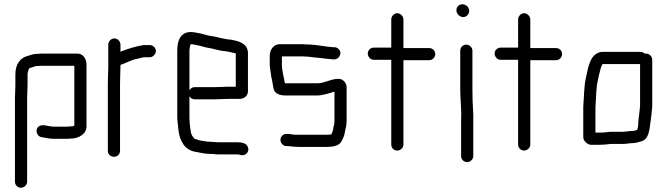

<svg xmlns="http://www.w3.org/2000/svg" viewBox="-20 -685 3124 899"><path d="M107 166V-226C107 -240 109 -273 109 -286V-337C109 -347 113 -353 115 -362C115 -366 128 -369 131 -370L146 -375C149 -376 154 -376 160 -376C167 -377 173 -377 178 -377H328V-97C325 -94 315 -93 308 -93C300 -92 293 -92 286 -92H233C223 -92 218 -93 207 -95C190 -98 177 -102 163 -94C142 -82 151 -46 174 -43C192 -40 212 -35 233 -35H286C293 -35 301 -35 310 -36C348 -36 385 -57 385 -93V-382C385 -411 368 -434 343 -434H178C173 -434 167 -434 158 -433C139 -433 126 -429 113 -424C74 -416 52 -383 52 -337V-285C52 -273 50 -239 50 -226V166C50 181 62 194 78 194C93 194 107 181 107 166Z M487 -476V-374C487 -350 485 -319 485 -294V21C485 38 498 49 514 49C530 49 542 37 542 21V-295C542 -320 544 -351 544 -374V-381C568 -389 596 -405 623 -410C633 -411 646 -417 656 -417H682C696 -417 710 -432 710 -446C710 -461 696 -474 682 -474H653C614 -468 577 -456 544 -443V-476C544 -491 531 -505 516 -505C500 -505 487 -492 487 -476Z M872 -478H873C886 -478 891 -475 904 -473C919 -471 939 -463 955 -461C976 -458 999 -450 1019 -447L1037 -445L1054 -442C1063 -440 1076 -437 1084 -435V-279H1049C1036 -279 1001 -277 987 -277H892C881 -277 872 -272 867 -262V-449C867 -455 870 -472 872 -478ZM1049 -222H1102C1122 -222 1141 -236 1141 -257V-440C1137 -482 1101 -492 1062 -499L1045 -501C1039 -502 1033 -503 1028 -504L1013 -507C999 -511 980 -515 965 -517C949 -519 931 -526 915 -529C900 -531 891 -535 873 -535C826 -535 810 -496 810 -449V-142C810 -130 811 -119 812 -109C815 -80 816 -63 823 -41C835 -8 851 14 886 24C910 28 938 36 968 36H979C986 37 992 38 998 38H1090C1097 38 1102 39 1107 41C1132 47 1152 22 1139 0C1131 -15 1112 -19 1090 -19H998C988 -19 978 -21 968 -21C948 -21 935 -25 918 -27C907 -29 901 -33 891 -35C884 -42 873 -57 873 -72C869 -93 867 -117 867 -142V-235C872 -225 881 -220 892 -220H987C1001 -220 1035 -222 1049 -222Z M1546 -464H1539C1531 -464 1517 -467 1510 -467C1506 -468 1502 -468 1497 -469C1468 -473 1443 -477 1412 -477C1405 -478 1399 -478 1392 -478H1288C1263 -478 1243 -453 1243 -425V-383C1243 -376 1244 -370 1245 -363C1248 -343 1249 -327 1254 -309L1257 -291C1258 -284 1259 -279 1260 -274C1263 -249 1287 -238 1314 -238H1465C1478 -238 1487 -240 1500 -243C1512 -245 1533 -252 1546 -256V-118C1546 -106 1543 -96 1541 -88L1539 -74C1537 -68 1534 -63 1532 -56C1528 -55 1525 -55 1522 -55C1517 -54 1511 -54 1506 -54H1363C1352 -54 1338 -58 1328 -58H1322C1306 -58 1293 -46 1293 -30C1293 -15 1306 -1 1321 -1H1327C1337 -1 1348 2 1359 2C1366 2 1373 3 1380 3H1506C1541 3 1570 -2 1581 -27C1586 -36 1592 -50 1594 -62C1597 -81 1603 -96 1603 -118V-277C1603 -296 1586 -316 1566 -316C1528 -316 1501 -295 1465 -295H1314V-296C1314 -297 1314 -298 1313 -299C1309 -326 1300 -353 1300 -383V-421H1390C1397 -421 1404 -421 1411 -420C1417 -420 1423 -420 1428 -419C1454 -415 1482 -414 1508 -410C1516 -410 1532 -407 1539 -407H1546C1560 -407 1574 -422 1574 -436C1574 -451 1560 -464 1546 -464Z M1812 -594V-462H1730C1715 -462 1702 -450 1702 -434C1702 -419 1715 -405 1730 -405H1812V-8C1812 7 1824 20 1840 20C1855 20 1869 7 1869 -8V-403H1989C2005 -403 2018 -416 2018 -432C2018 -448 2005 -460 1989 -460H1869V-594C1869 -609 1855 -623 1840 -623C1825 -623 1812 -609 1812 -594Z M2135 -448V-265C2135 -217 2142 -170 2139 -122V45C2139 61 2151 74 2167 74C2183 74 2196 61 2196 45V-122C2197 -137 2196 -153 2195 -169C2193 -199 2192 -235 2192 -265V-448C2192 -463 2178 -476 2163 -476C2147 -476 2135 -463 2135 -448ZM2117 -637C2117 -620 2133 -605 2149 -605C2164 -605 2177 -619 2177 -634C2177 -651 2162 -665 2145 -665C2129 -665 2117 -653 2117 -637Z M2406 -594V-462H2324C2309 -462 2296 -450 2296 -434C2296 -419 2309 -405 2324 -405H2406V-8C2406 7 2418 20 2434 20C2449 20 2463 7 2463 -8V-403H2583C2599 -403 2612 -416 2612 -432C2612 -448 2599 -460 2583 -460H2463V-594C2463 -609 2449 -623 2434 -623C2419 -623 2406 -609 2406 -594Z M2790 -64H2768V-183C2772 -229 2770 -276 2781 -316C2783 -327 2785 -338 2788 -347C2791 -359 2795 -378 2802 -385H2977V-189C2975 -170 2975 -168 2973 -151L2970 -129C2968 -113 2970 -91 2963 -77L2951 -73C2948 -72 2945 -72 2943 -72C2938 -72 2933 -72 2927 -71L2909 -69C2904 -68 2900 -68 2896 -68H2838C2824 -66 2805 -64 2790 -64ZM2745 -7H2790C2804 -7 2825 -9 2839 -11H2896C2912 -11 2930 -15 2945 -15C2958 -15 2972 -21 2982 -23C3020 -33 3021 -80 3027 -123L3030 -145C3032 -162 3032 -167 3034 -187V-405C3034 -420 3021 -434 3006 -434C3004 -434 3002 -434 3000 -433C2994 -439 2987 -442 2979 -442H2799C2788 -442 2776 -437 2765 -428C2747 -412 2739 -388 2732 -361C2730 -350 2728 -339 2725 -328C2714 -285 2715 -234 2711 -185V-43C2711 -26 2729 -9 2745 -7Z"/></svg>

Font: Electronic
Style: Regular
Weight: 400
Version: Version 1.011